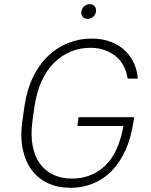

<svg xmlns="http://www.w3.org/2000/svg" viewBox="-20 -890 720 916"><path d="M355 -331H620L617 -310Q605 -231 578 -172Q551 -113 512 -73.5Q473 -34 423 -14Q373 6 317 6Q257 6 210 -15.5Q163 -37 132 -78Q101 -119 88.5 -178.5Q76 -238 87 -315L97 -385Q108 -461 137 -521Q166 -581 208.5 -622Q251 -663 304.5 -684.5Q358 -706 417 -706Q468 -706 508.5 -690.5Q549 -675 576.5 -648.5Q604 -622 619.5 -587.5Q635 -553 637 -515H589Q585 -543 572.5 -570Q560 -597 537.5 -617Q515 -637 483 -649.5Q451 -662 411 -662Q362 -662 318 -644Q274 -626 238.5 -591Q203 -556 179 -504Q155 -452 145 -385L135 -315Q126 -247 135.5 -195.5Q145 -144 170.5 -109Q196 -74 235 -56Q274 -38 323 -38Q415 -38 480 -98Q545 -158 569 -289H349ZM398 -800Q383 -800 374.5 -810Q366 -820 368 -835Q371 -851 382 -860.5Q393 -870 408 -870Q423 -870 431.5 -860Q440 -850 438 -835Q436 -820 424.5 -810Q413 -800 398 -800Z"/></svg>

Font: Retni Sans Light
Style: Italic
Weight: 300
Italic angle: -8°
Designer: Vitaly Kuzmin
Foundry: ParaType Ltd.
Version: Version 1.00;June 10, 2019;FontCreator 11.5.0.2425 64-bit; t